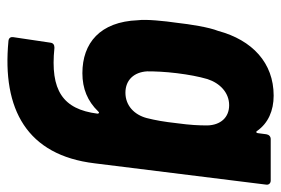

<svg xmlns="http://www.w3.org/2000/svg" viewBox="-141 -421 764 522"><g transform="rotate(90 241.0 -160.0)"><path d="M345 -502 342 -479C342 -475 338 -473 336 -477C315 -507 281 -522 240 -522C151 -522 89 -464 64 -371C54 -346 46 -295 42 -259C37 -225 32 -175 35 -153C39 -50 97 -2 179 -2C221 -2 255 -16 283 -45C286 -49 289 -47 289 -43C277 51 226 86 110 74C102 74 97 77 96 85L81 186C80 193 83 198 91 199C278 217 402 148 424 -35L482 -502C483 -509 478 -514 471 -514H358C351 -514 346 -509 345 -502ZM301 -177C292 -143 267 -119 232 -119C197 -119 176 -143 174 -178C174 -200 175 -226 179 -259C183 -291 188 -318 195 -342C206 -376 232 -401 266 -401C300 -401 320 -377 321 -342C321 -318 320 -296 315 -259C311 -223 307 -201 301 -177Z"/></g></svg>

Font: Barlow Semi Condensed
Style: Bold Italic
Weight: 700
Width: 4
Italic angle: -7°
Designer: Jeremy Tribby
Foundry: Tribby Type
Version: Version 1.422;hotconv 1.0.109;makeotfexe 2.5.65596